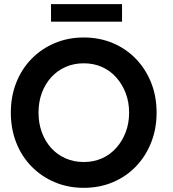

<svg xmlns="http://www.w3.org/2000/svg" viewBox="-20 -892 833 922"><path d="M32 -351Q32 -429 58 -495Q84 -561 131.5 -609.5Q179 -658 243 -685Q307 -712 382 -712Q458 -712 522 -685Q586 -658 633 -609Q680 -560 706 -494.5Q732 -429 732 -351Q732 -274 706 -208Q680 -142 633 -93Q586 -44 522 -17Q458 10 382 10Q307 10 243 -17Q179 -44 131.5 -92.5Q84 -141 58 -207Q32 -273 32 -351ZM600 -351Q600 -402 583.5 -445Q567 -488 538 -520.5Q509 -553 469.5 -570.5Q430 -588 382 -588Q335 -588 295 -570.5Q255 -553 226 -521Q197 -489 181 -446Q165 -403 165 -351Q165 -300 181 -256.5Q197 -213 226 -181Q255 -149 295 -131.5Q335 -114 382 -114Q430 -114 469.5 -131.5Q509 -149 538 -181.5Q567 -214 583.5 -257Q600 -300 600 -351ZM225 -788V-872H566V-788Z"/></svg>

Font: Our Lexend Medium
Style: Regular
Weight: 500
Designer: Bonnie Shaver-Troup, Thomas Jockin
Foundry: Lexend
Version: Version 1.007